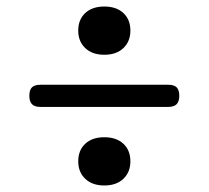

<svg xmlns="http://www.w3.org/2000/svg" viewBox="-20 -627 640 589"><path d="M496 -299H104Q86 -299 78 -307.5Q70 -316 70 -333Q70 -351 78 -359Q86 -367 104 -367H496Q514 -367 522 -359Q530 -351 530 -333Q530 -316 522 -307.5Q514 -299 496 -299ZM300 -459Q263 -459 241.5 -479.5Q220 -500 220 -533Q220 -567 241.5 -587Q263 -607 300 -607Q337 -607 358.5 -587Q380 -567 380 -533Q380 -500 358.5 -479.5Q337 -459 300 -459ZM300 -58Q263 -58 241.5 -78.5Q220 -99 220 -132Q220 -166 241.5 -186Q263 -206 300 -206Q337 -206 358.5 -186Q380 -166 380 -132Q380 -99 358.5 -78.5Q337 -58 300 -58Z"/></svg>

Font: Maple Mono Normal NL Light
Style: Regular
Weight: 300
Monospace: yes
Designer: subframe7536
Version: Version 7.000